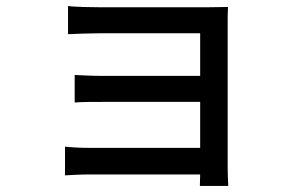

<svg xmlns="http://www.w3.org/2000/svg" viewBox="-20 -568 980 635"><path d="M458 -79H274C241 -79 211 -81 195 -83V12C211 11 245 9 274 9H458H642L641 47H735C734 32 733 5 733 -10C733 -89 733 -454 733 -489C733 -508 733 -533 734 -545C721 -545 692 -544 670 -544C593 -544 373 -544 310 -544C281 -544 227 -545 205 -548V-455C225 -456 281 -458 310 -458C373 -458 608 -458 642 -458V-317H320C287 -317 249 -319 227 -320V-229C248 -231 287 -231 321 -231H642V-79Z"/></svg>

Font: GenSekiGothic2 TW M
Style: Regular
Weight: 500
Version: Version 2.100;PS 2.1;hotconv 16.6.51;makeotf.lib2.5.65220 DE